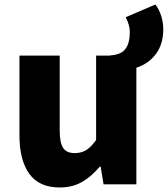

<svg xmlns="http://www.w3.org/2000/svg" viewBox="-20 -815 742 849"><path d="M504 -577Q554 -593 554 -674Q554 -703 536 -739L667 -795Q682 -777 692 -747Q702 -717 702 -686Q702 -619 668.5 -575Q635 -531 578 -514L462 -569Q487 -571 504 -577ZM66 -217V-569H244V-239Q244 -183 259.5 -160.5Q275 -138 310 -138Q340 -138 361.5 -151.5Q383 -165 405 -196V-569H583V0H438L425 -78H421Q383 -33 341 -9.5Q299 14 244 14Q153 14 109.5 -46.5Q66 -107 66 -217Z"/></svg>

Font: Merged Yaku Han JP Black
Style: Regular
Weight: 900
Designer: Ryoko NISHIZUKA 西塚涼子 (kana, bopomofo & ideographs); Paul D. Hunt (Latin, Greek & Cyrillic); Sandoll Communications 산돌커뮤니
Foundry: Adobe
Version: Version 2.004